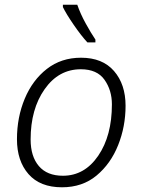

<svg xmlns="http://www.w3.org/2000/svg" viewBox="-20 -786 604 815"><path d="M243 9Q330 9 390 -41Q450 -91 481.5 -170Q513 -249 513 -337Q513 -428 464 -484.5Q415 -541 324 -541Q240 -541 179 -493.5Q118 -446 85 -367Q52 -288 52 -195Q52 -103 101 -47Q150 9 243 9ZM247 -40Q180 -40 145 -81Q110 -122 110 -194Q110 -323 169.5 -407.5Q229 -492 323 -492Q392 -492 423.5 -447.5Q455 -403 455 -343Q455 -210 397 -125Q339 -40 247 -40ZM351 -606H385V-618Q366 -646 343.5 -687Q321 -728 308 -766H247V-756Q261 -727 293 -680.5Q325 -634 351 -606Z"/></svg>

Font: Noto Sans UI Light
Style: Italic
Weight: 300
Italic angle: -12°
Designer: Monotype Design Team
Foundry: Monotype Imaging Inc.
Version: Version 1.901